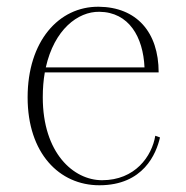

<svg xmlns="http://www.w3.org/2000/svg" viewBox="-20 -535 551 570"><path d="M275 15C406 15 444 -79 455 -127L441 -132C431 -71 381 0 283 0C198 0 107 -81 107 -246C107 -273 109 -297 113 -320H451C451 -440 385 -514 273 -515C154 -516 62 -412 62 -246C62 -80 156 15 275 15ZM116 -335C141 -447 211 -501 275 -500C363 -499 405 -425 409 -335Z"/></svg>

Font: Sprat Condensed Thin
Style: Regular
Weight: 100
Width: 3
Designer: Ethan Nakache
Foundry: Collletttivo
Version: Version 2.000;Glyphs 3.2 (3217)